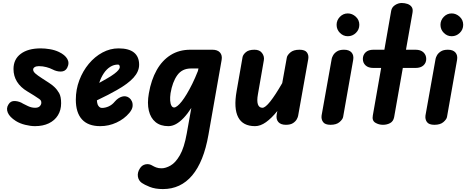

<svg xmlns="http://www.w3.org/2000/svg" viewBox="-20 -832 3108 1280"><path d="M213 9Q184 9 148.2 0.2Q112.5 -8.5 85.5 -25.5Q44 -52 32 -81Q20 -110 36 -135Q50.5 -160.5 80.2 -158.5Q110 -156.5 133.5 -141Q142.5 -136 166.2 -124.8Q190 -113.5 214 -113.5Q236 -113.5 245.8 -124.5Q255.5 -135.5 255.5 -146.5Q255.5 -155 253 -160.2Q250.5 -165.5 242 -172Q228 -182 207 -195.2Q186 -208.5 162.5 -222.5Q117 -249.5 93.5 -287.2Q70 -325 70 -372Q70 -437 118.5 -473.2Q167 -509.5 251.5 -509.5Q280.5 -509.5 313 -504Q345.5 -498.5 373 -485.5Q413 -466.5 428.8 -439Q444.5 -411.5 427.5 -379Q414.5 -355.5 386.2 -355Q358 -354.5 330.5 -369Q313.5 -378 289.2 -384.5Q265 -391 239.5 -391Q221.5 -391 211.2 -384.5Q201 -378 201 -368Q201 -355.5 215.2 -342.5Q229.5 -329.5 261.5 -309Q283 -295 306.5 -279.8Q330 -264.5 342 -252.5Q361.5 -234 374.5 -210.8Q387.5 -187.5 387.5 -143.5Q387.5 -98 366.2 -63.5Q345 -29 305.8 -10Q266.5 9 213 9Z M648.5 9Q567.5 9 526.5 -36Q485.5 -81 485.5 -167.5Q485.5 -235.5 508.8 -297Q532 -358.5 572 -406.5Q612 -454.5 663.2 -482Q714.5 -509.5 770 -509.5Q839 -509.5 873.2 -481.8Q907.5 -454 907.5 -400.5Q907.5 -378 898.2 -356.5Q889 -335 870.2 -314.2Q851.5 -293.5 823.5 -272.8Q795.5 -252 758 -231Q735 -217.5 700.5 -199.8Q666 -182 626 -163Q626.5 -154.5 627.8 -147.8Q629 -141 631 -135.5Q635 -125.5 642.2 -119Q649.5 -112.5 659.5 -112.5Q682.5 -112.5 705.2 -123Q728 -133.5 745 -154.5Q767.5 -180.5 793.8 -188Q820 -195.5 841.5 -179.5Q852 -172 859 -157Q866 -142 863.8 -122.2Q861.5 -102.5 842.5 -79.5Q808 -38.5 756.5 -14.8Q705 9 648.5 9ZM641.5 -279.5Q655.5 -287 669 -294.8Q682.5 -302.5 696.5 -310.5Q724 -326.5 742 -340Q760 -353.5 769.2 -364.8Q778.5 -376 778.5 -385Q778.5 -391.5 775.8 -396.5Q773 -401.5 766.5 -401.5Q738.5 -401.5 714.5 -386.2Q690.5 -371 672 -343.5Q653.5 -316 641.5 -279.5Z M1102.5 9Q1050 9 1017 -18Q984 -45 972.2 -94.5Q960.5 -144 972.5 -210.5Q988 -299.5 1024.5 -364.5Q1061 -429.5 1117.5 -465Q1174 -500.5 1249 -500.5H1396Q1430 -500.5 1446.5 -482Q1463 -463.5 1457.5 -432L1369.5 67.5Q1338 246.5 1261.2 337.5Q1184.5 428.5 1066 428.5Q1014.5 428.5 978 413.8Q941.5 399 925.5 387.5Q903 371.5 899.2 344.2Q895.5 317 912.5 291Q926 268.5 950.5 263.5Q975 258.5 997.5 273Q1006.5 278.5 1021.2 284.2Q1036 290 1057 290Q1084.5 290 1117.2 271.5Q1150 253 1179 203Q1208 153 1225 58L1255.5 -112.5Q1230.5 -73.5 1204.8 -46.2Q1179 -19 1153.5 -5Q1128 9 1102.5 9ZM1117 -210.5Q1113 -183 1114.5 -161.5Q1116 -140 1122.8 -127.8Q1129.5 -115.5 1141 -115.5Q1150 -115.5 1163 -125.8Q1176 -136 1191.8 -156Q1207.5 -176 1225.2 -205.5Q1243 -235 1262 -273.5Q1281 -312 1299.5 -359L1303 -375.5H1253Q1194 -375.5 1161.8 -330.5Q1129.5 -285.5 1117 -210.5Z M1680.5 9Q1599 9 1568 -50.2Q1537 -109.5 1557.5 -225L1597 -451Q1600 -467.5 1619 -484Q1638 -500.5 1676.5 -500.5Q1711 -500.5 1727.2 -478.2Q1743.5 -456 1739 -430.5L1699.5 -203.5Q1691.5 -160 1699.2 -136.8Q1707 -113.5 1729.5 -113.5Q1748.5 -113.5 1782 -155.8Q1815.5 -198 1861.5 -278L1892 -447.5Q1894.5 -464 1915.5 -482.2Q1936.5 -500.5 1976.5 -500.5Q2013.5 -500.5 2026.5 -482Q2039.5 -463.5 2035 -438L1967.5 -60Q1966.5 -52 1958.8 -37.5Q1951 -23 1933.8 -11.5Q1916.5 0 1886 0Q1852 0 1835.8 -18.2Q1819.5 -36.5 1824.5 -68.5L1829 -92Q1790.5 -44 1753.2 -17.5Q1716 9 1680.5 9Z M2183.5 0Q2147 0 2133.8 -18.5Q2120.5 -37 2124 -62.5L2191.5 -440.5Q2193 -449 2200.8 -463.2Q2208.5 -477.5 2226 -489Q2243.5 -500.5 2273.5 -500.5Q2307.5 -500.5 2323.8 -482Q2340 -463.5 2334.5 -432L2267.5 -52.5Q2265 -37 2244 -18.5Q2223 0 2183.5 0ZM2224 -666.5Q2224 -697 2246 -719.8Q2268 -742.5 2298.5 -742.5Q2328 -742.5 2351.8 -720.8Q2375.5 -699 2375.5 -666.5Q2375.5 -635 2352.8 -612.8Q2330 -590.5 2298.5 -590.5Q2268.5 -590.5 2246.2 -612.8Q2224 -635 2224 -666.5Z M2533 0Q2505 0 2482 -14Q2459 -28 2465.5 -62.5L2521 -379H2469.5Q2435.5 -379 2417.2 -396Q2399 -413 2399 -439Q2399 -465.5 2417.2 -483Q2435.5 -500.5 2469.5 -500.5H2542.5L2588 -760.5Q2592.5 -784.5 2613.8 -798.2Q2635 -812 2658 -812Q2677.5 -812 2695.8 -806Q2714 -800 2724.2 -786Q2734.5 -772 2730 -747L2686.5 -500.5H2750Q2784.5 -500.5 2803 -483Q2821.5 -465.5 2821.5 -439Q2821.5 -413 2803 -396Q2784.5 -379 2750 -379H2665.5L2607.5 -50.5Q2602 -23 2581 -11.5Q2560 0 2533 0Z M2876 0Q2839.5 0 2826.2 -18.5Q2813 -37 2816.5 -62.5L2884 -440.5Q2885.5 -449 2893.2 -463.2Q2901 -477.5 2918.5 -489Q2936 -500.5 2966 -500.5Q3000 -500.5 3016.2 -482Q3032.5 -463.5 3027 -432L2960 -52.5Q2957.5 -37 2936.5 -18.5Q2915.5 0 2876 0ZM2916.5 -666.5Q2916.5 -697 2938.5 -719.8Q2960.5 -742.5 2991 -742.5Q3020.5 -742.5 3044.2 -720.8Q3068 -699 3068 -666.5Q3068 -635 3045.2 -612.8Q3022.5 -590.5 2991 -590.5Q2961 -590.5 2938.8 -612.8Q2916.5 -635 2916.5 -666.5Z"/></svg>

Font: Edu VIC WA NT Hand
Style: Regular
Weight: 400
Designer: Tina and Corey Anderson, Eben Sorkin, Mirko Velimirovic
Foundry: Google for Education
Version: Version 1.000